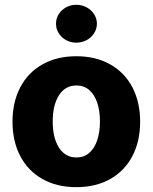

<svg xmlns="http://www.w3.org/2000/svg" viewBox="-20 -772 638 802"><path d="M32.2 -263.7Q32.2 -345.2 64.5 -407Q96.7 -468.8 157 -502.9Q217.3 -537.1 298.8 -537.1Q380.4 -537.1 440.7 -502.9Q501 -468.8 533.2 -407Q565.4 -345.2 565.4 -263.7Q565.4 -182.1 533.2 -120.4Q501 -58.6 440.7 -24.4Q380.4 9.8 298.8 9.8Q217.3 9.8 157 -24.4Q96.7 -58.6 64.5 -120.4Q32.2 -182.1 32.2 -263.7ZM397.5 -264.6Q397.5 -309.1 386 -343.3Q374.5 -377.4 352.5 -396.2Q330.6 -415 299.8 -415Q252.4 -415 226.3 -374Q200.2 -333 200.2 -264.6Q200.2 -196.3 226.3 -155.3Q252.4 -114.3 299.8 -114.3Q330.6 -114.3 352.5 -133.1Q374.5 -151.9 386 -186Q397.5 -220.2 397.5 -264.6ZM213.9 -672.9Q213.9 -694.3 225.3 -712.6Q236.8 -731 256.3 -741.5Q275.9 -752 298.8 -752Q321.8 -752 341.6 -741.5Q361.3 -731 373 -712.6Q384.8 -694.3 384.8 -672.9Q384.8 -651.4 373 -633.1Q361.3 -614.7 341.6 -604.2Q321.8 -593.8 298.8 -593.8Q275.9 -593.8 256.3 -604.2Q236.8 -614.7 225.3 -633.1Q213.9 -651.4 213.9 -672.9Z"/></svg>

Font: Pretendard ExtraBold
Style: Regular
Weight: 800
Designer: Base glyphs from Inter by Rasmus Andersson; Hangeul glyphs from Noto Sans CJK(Source Han Sans) by Jang Soo-young and Kan
Foundry: Kil Hyung-jin
Version: Version 1.309